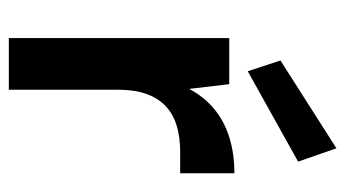

<svg xmlns="http://www.w3.org/2000/svg" viewBox="-198 -604 801 446"><g transform="rotate(90 203.0 -380.5)"><path d="M68 0V-512H175L186 -419Q204 -453 232 -476.5Q260 -500 298 -512Q336 -524 382 -524V-398H331Q301 -398 275 -391Q249 -384 229.5 -367.5Q210 -351 199 -323Q188 -295 188 -253V0ZM145 -555 120 -631 324 -761 355 -672Z"/></g></svg>

Font: DM Sans 12pt SemiBold
Style: Regular
Weight: 600
Version: Version 4.004;gftools[0.9.30]